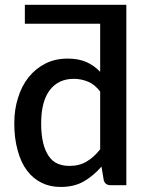

<svg xmlns="http://www.w3.org/2000/svg" viewBox="-20 -760 604 788"><path d="M391.1 -147V-384.3Q368.2 -414.1 341.3 -424.8Q312.5 -436.5 283.2 -436.5Q220.2 -436.5 184.6 -390.6Q148.9 -343.8 148.9 -253.4Q148.9 -207.5 157.2 -173.3Q165 -141.1 180.2 -119.1Q194.8 -97.7 216.3 -88.4Q237.8 -79.1 265.1 -79.1Q306.2 -79.1 335.9 -97.2Q365.7 -115.2 391.1 -147ZM498.5 -740.2V0H433.6Q411.6 0 405.8 -20.5L396.5 -76.2Q364.3 -39.1 324.2 -15.6Q284.2 7.3 229 7.3Q185.1 7.3 150.9 -9.8Q115.2 -27.3 90.8 -60.1Q65.9 -92.8 52.7 -142.1Q38.6 -191.9 38.6 -253.4Q38.6 -311.5 54.2 -358.9Q68.4 -406.7 97.7 -443.4Q127 -479.5 167 -499.5Q206.5 -519.5 257.8 -519.5Q302.2 -519.5 334.5 -505.4Q365.7 -491.7 391.1 -465.3V-662.6H82V-740.2Z"/></svg>

Font: Lato-SemiBold
Style: Regular
Weight: 500
Designer: Lukasz Dziedzic with Adam Twardoch and Botio Nikoltchev
Foundry: tyPoland Lukasz Dziedzic
Version: ""